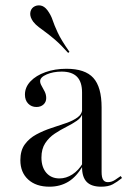

<svg xmlns="http://www.w3.org/2000/svg" viewBox="-20 -682 491 713"><path d="M284.7 -206.5V-338.7Q284.7 -378.2 265.7 -397.2Q246.8 -416.1 208.9 -416.1Q177.4 -416.1 153.2 -405.6Q129 -395.2 129 -380.6Q129 -372.6 134.7 -362.9Q140.3 -353.2 146 -341.9Q151.6 -330.6 151.6 -317.7Q151.6 -303.2 141.5 -294Q131.5 -284.7 115.3 -284.7Q96.8 -284.7 84.7 -297.2Q72.6 -309.7 72.6 -330.6Q72.6 -358.1 93.1 -379.8Q113.7 -401.6 148.8 -414.1Q183.9 -426.6 226.6 -426.6Q296 -426.6 326.6 -392.7Q357.3 -358.9 357.3 -283.1V-206.5ZM163.7 11.3Q113.7 11.3 84.7 -15.3Q55.6 -41.9 55.6 -87.1Q55.6 -123.4 72.2 -146Q88.7 -168.5 114.9 -182.7Q141.1 -196.8 170.6 -206.5Q200 -216.1 225.8 -225Q251.6 -233.9 268.5 -246.4Q285.5 -258.9 285.5 -279L286.3 -261.3Q282.3 -245.2 265.3 -233.5Q248.4 -221.8 226.6 -210.9Q204.8 -200 183.5 -185.9Q162.1 -171.8 148 -150.4Q133.9 -129 133.9 -96.8Q133.9 -61.3 152 -40.3Q170.2 -19.4 200.8 -19.4Q225.8 -19.4 248.8 -34.3Q271.8 -49.2 287.9 -76.6V-66.9Q264.5 -25.8 233.9 -7.3Q203.2 11.3 163.7 11.3ZM357.3 -43.5Q357.3 -23.4 362.9 -14.5Q368.5 -5.6 380.6 -5.6Q394.4 -5.6 406.9 -13.7Q419.4 -21.8 428.2 -28.2L433.1 -21Q415.3 -6.5 398.8 2.4Q382.3 11.3 355.6 11.3Q319.4 11.3 302 -6.5Q284.7 -24.2 284.7 -61.3V-206.5H357.3ZM233.1 -485.5Q206.5 -515.3 185.9 -533.1Q165.3 -550.8 150.4 -561.7Q135.5 -572.6 123.8 -581.5Q112.1 -590.3 103.2 -601.6Q91.1 -618.5 92.3 -633.1Q93.5 -647.6 104 -655.6Q115.3 -663.7 129.8 -661.7Q144.4 -659.7 156.5 -643.5Q169.4 -625.8 175.4 -607.3Q181.5 -588.7 194.4 -560.9Q207.3 -533.1 237.9 -489.5Z"/></svg>

Font: Playfair 144pt SemiCondensed Light
Style: Regular
Weight: 300
Width: 4
Designer: Claus Eggers Sørensen
Foundry: Claus Eggers Sørensen
Version: Version 2.203